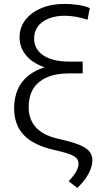

<svg xmlns="http://www.w3.org/2000/svg" viewBox="-20 -757 537 967"><path d="M432.1 -716.3 420.9 -657.7Q361.3 -677.2 307.1 -677.7Q259.8 -677.7 224.9 -663.6Q189.9 -649.4 170.9 -623.8Q151.9 -598.1 151.9 -563Q151.9 -508.3 199 -477.5Q246.1 -446.8 328.6 -446.8H396.5V-399.9H325.7Q252 -400.4 196.3 -421.1Q140.6 -441.9 109.9 -480Q79.1 -518.1 78.6 -569.3Q78.6 -618.7 107.7 -656.5Q136.7 -694.3 188 -715.8Q239.3 -737.3 305.7 -737.3Q341.3 -737.3 375 -731.9Q408.7 -726.6 432.1 -716.3ZM323.7 -434.1H396.5V-387.2H326.7Q231.4 -387.2 178 -344.5Q124.5 -301.8 124.5 -217.8Q124 -158.7 158 -118.7Q191.9 -78.6 261.2 -61L314.9 -47.9Q386.2 -30.3 416 -7.6Q445.8 15.1 445.3 51.3Q444.8 72.8 435.8 96.2Q426.8 119.6 409.9 143.3Q393.1 167 369.6 189.5L325.7 155.8Q356.4 123 366.2 102.3Q376 81.5 375.5 66.9Q375.5 44.4 355.5 31.5Q335.4 18.6 286.6 6.3L253.9 -1.5Q147.9 -25.9 99.6 -77.1Q51.3 -128.4 51.3 -211.4Q51.3 -318.4 122.8 -376Q194.3 -433.6 323.7 -434.1Z"/></svg>

Font: Inter Tight Light
Style: Regular
Weight: 300
Designer: Rasmus Andersson
Foundry: rsms
Version: Version 3.004